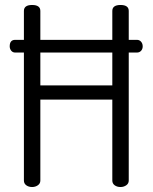

<svg xmlns="http://www.w3.org/2000/svg" viewBox="-20 -751 613 771"><path d="M431 -26V-351H142V-26Q142 -14 132 -7Q122 0 109 0Q95 0 85.5 -7Q76 -14 76 -26V-540H41Q31 -540 25 -547.5Q19 -555 19 -565Q19 -591 41 -591H76V-707Q76 -731 109 -731Q142 -731 142 -707V-591H431V-707Q431 -731 464 -731Q497 -731 497 -707V-591H530Q540 -591 546.5 -583.5Q553 -576 553 -565Q553 -554 546.5 -547Q540 -540 530 -540H497V-26Q497 -14 487 -7Q477 0 464 0Q450 0 440.5 -7Q431 -14 431 -26ZM142 -408H431V-540H142Z"/></svg>

Font: Dosis
Style: Regular
Weight: 400
Designer: Edgar Tolentino, Pablo Impallari, Igino Marini
Foundry: Edgar Tolentino, Pablo Impallari, Igino Marini
Version: Version 1.007